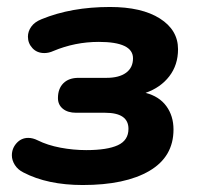

<svg xmlns="http://www.w3.org/2000/svg" viewBox="-20 -520 569 550"><path d="M47 -26Q31 -34 22.5 -47.5Q14 -61 14 -75Q14 -95 27.5 -110Q41 -125 61 -125Q74 -125 88 -118Q116 -104 153 -97Q190 -90 227 -90Q287 -90 317.5 -104Q348 -118 348 -151Q348 -197 281 -197H198Q174 -197 160 -208.5Q146 -220 146 -239Q146 -266 161.5 -281.5Q177 -297 205 -297H285Q321 -297 341 -311.5Q361 -326 361 -353Q361 -400 263 -400Q195 -400 133 -374Q120 -368 107 -368Q86 -368 73 -382Q60 -396 60 -415Q60 -430 69.5 -443.5Q79 -457 99 -465Q184 -500 295 -500Q386 -500 438 -467Q490 -434 490 -379Q490 -334 465 -301.5Q440 -269 397 -254Q436 -244 456.5 -216Q477 -188 477 -149Q477 -71 408 -30.5Q339 10 217 10Q116 10 47 -26Z"/></svg>

Font: SN Pro Bold
Style: Bold Italic
Weight: 700
Italic angle: -9°
Designer: Tobias Whetton
Foundry: Supernotes
Version: Version 1.003